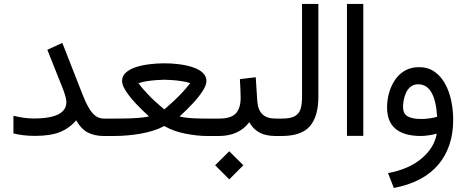

<svg xmlns="http://www.w3.org/2000/svg" viewBox="-20 -687 2357 970"><path d="M47.9 -102.1V-12.7Q71.3 -7.3 97.7 -3.9Q124 -0.5 157.2 -0.5Q235.8 -0.5 283.9 -20.3Q332 -40 364.7 -79.1Q391.6 -33.2 425.5 -16.6Q459.5 0 504.4 0H524.9V-87.9H504.4Q484.9 -87.9 467.3 -98.4Q449.7 -108.9 432.6 -135.7Q415.5 -162.6 396.5 -210.9L294.9 -470.2L219.2 -435.5L297.9 -237.8Q303.7 -223.6 309.6 -203.4Q315.4 -183.1 315.4 -170.9Q315.4 -144 297.4 -125.5Q279.3 -106.9 242.7 -97.7Q206.1 -88.4 149.9 -88.4Q126 -88.4 101.3 -91.8Q76.7 -95.2 47.9 -102.1Z M810.1 -284.2Q825.2 -284.2 848.9 -282.5Q872.6 -280.8 897.5 -277.1Q922.4 -273.4 940.9 -266.6Q919.9 -239.7 897 -215.6Q874 -191.4 854.2 -173.3Q834.5 -155.3 822.3 -144.8Q810.1 -134.3 810.1 -134.3Q810.1 -134.3 797.6 -144.8Q785.2 -155.3 765.1 -173.3Q745.1 -191.4 722.4 -215.6Q699.7 -239.7 679.2 -266.6Q697.8 -273.4 722.9 -277.1Q748 -280.8 771.7 -282.5Q795.4 -284.2 810.1 -284.2ZM887.2 -98.6Q923.3 -131.3 954.1 -164.6Q984.9 -197.8 1003.9 -227.3Q1022.9 -256.8 1022.9 -277.8Q1022.9 -302.7 1003.7 -320.1Q984.4 -337.4 952.9 -347.7Q921.4 -357.9 884.3 -362.5Q847.2 -367.2 811.5 -367.2Q773.4 -367.2 735.4 -362.5Q697.3 -357.9 666 -347.7Q634.8 -337.4 615.7 -320.1Q596.7 -302.7 596.7 -277.8Q596.7 -256.3 616.2 -226.6Q635.7 -196.8 666.7 -163.6Q697.8 -130.4 732.9 -98.6Q710 -93.8 678.2 -91.3Q646.5 -88.9 614.7 -88.4Q583 -87.9 559.1 -87.9H505.4V0H557.6Q624.5 0 693.1 -12.2Q761.7 -24.4 810.1 -50.3Q856.4 -23.4 916.5 -11.7Q976.6 0 1025.4 0H1047.9V-87.9H1025.4Q1009.3 -87.9 984.6 -88.4Q960 -88.9 933.8 -91.1Q907.7 -93.3 887.2 -98.6Z M1383.3 0V-87.9H1372.6Q1328.1 -87.9 1305.4 -110.1Q1282.7 -132.3 1279.8 -176.8L1272 -296.9L1191.9 -287.1Q1192.9 -264.6 1194.3 -240.7Q1195.8 -216.8 1195.8 -193.8Q1195.8 -139.2 1170.9 -113.5Q1146 -87.9 1087.4 -87.9H1028.3V0H1087.4Q1136.2 0 1175.3 -17.8Q1214.4 -35.6 1239.3 -69.8Q1257.8 -35.6 1290 -17.8Q1322.3 0 1371.6 0ZM1066.9 147.9 1138.2 219.2 1209.5 147.9 1138.2 77.1Z M1363.8 0H1402.8Q1503.9 0 1546.1 -50Q1588.4 -100.1 1588.4 -197.3V-667H1505.9V-196.8Q1505.9 -160.6 1498.5 -136.5Q1491.2 -112.3 1469.2 -100.1Q1447.3 -87.9 1403.3 -87.9H1363.8Z M1732.9 -667V-0.5H1815.4V-667Z M2186.5 -12.2Q2174.8 58.6 2110.8 113Q2046.9 167.5 1940.4 187.5L1969.7 262.7Q2119.6 233.9 2194.6 144.5Q2269.5 55.2 2269.5 -81.1Q2269.5 -131.8 2259.3 -179.7Q2249 -227.5 2227.8 -265.4Q2206.5 -303.2 2174.1 -325.4Q2141.6 -347.7 2096.7 -347.7Q2055.7 -347.7 2025.1 -329.8Q1994.6 -312 1974.9 -282.2Q1955.1 -252.4 1945.3 -216.6Q1935.5 -180.7 1935.5 -144.5Q1935.5 -71.3 1979 -35.6Q2022.5 0 2106.4 0Q2122.6 0 2146.2 -3.4Q2169.9 -6.8 2186.5 -12.2ZM2188.5 -97.2Q2168.9 -91.3 2148.4 -88.6Q2127.9 -85.9 2108.9 -85.9Q2061.5 -85.9 2038.8 -99.6Q2016.1 -113.3 2016.1 -147Q2016.1 -162.6 2019.8 -182.1Q2023.4 -201.7 2032 -219.7Q2040.5 -237.8 2055.4 -249.5Q2070.3 -261.2 2092.8 -261.2Q2135.7 -261.2 2159.7 -220Q2183.6 -178.7 2188.5 -97.2Z"/></svg>

Font: Vazir Variable Regular
Style: Regular
Weight: 400
Designer: Saber Rastikerdar
Foundry: Saber Rastikerdar
Version: Version 30.1.0